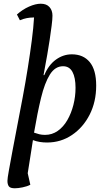

<svg xmlns="http://www.w3.org/2000/svg" viewBox="-20 -754 566 1032"><path d="M60 258Q35 258 27.5 247.5Q20 237 20 218Q20 205 27.5 163.5Q35 122 46.5 60Q58 -2 72.5 -76.5Q87 -151 102 -231Q117 -311 129.5 -389.5Q142 -468 151 -537.5Q160 -607 163 -660H159Q142 -660 123.5 -656.5Q105 -653 87 -645L71 -676Q101 -703 136 -718.5Q171 -734 199 -734Q230 -734 246 -716Q262 -698 262 -670Q262 -650 257.5 -615.5Q253 -581 247 -540Q241 -499 234 -460Q227 -421 221.5 -391.5Q216 -362 214 -350H218Q241 -405 280.5 -433.5Q320 -462 366 -462Q428 -462 462.5 -420Q497 -378 497 -294Q497 -207 462 -138Q427 -69 367 -28.5Q307 12 233 12Q213 12 194 9Q175 6 157 -1Q150 41 143.5 85.5Q137 130 129 177L143 239Q126 248 101.5 253Q77 258 60 258ZM319 -398Q276 -398 248 -353Q220 -308 200.5 -227.5Q181 -147 163 -41Q177 -36 191 -32.5Q205 -29 222 -29Q260 -29 290.5 -50.5Q321 -72 342 -108.5Q363 -145 374.5 -190Q386 -235 386 -282Q386 -337 369.5 -367.5Q353 -398 319 -398Z"/></svg>

Font: Petrona SemiBold
Style: Italic
Weight: 600
Italic angle: -9°
Designer: Ringo R. Seeber
Foundry: Ringo R. Seeber
Version: Version 2.001; ttfautohint (v1.8.3)